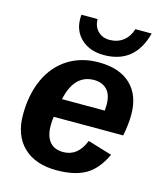

<svg xmlns="http://www.w3.org/2000/svg" viewBox="-111 -819 779 913"><g transform="rotate(15 278.0 -362.5)"><path d="M174.8 -232.4Q171.4 -215.3 171.4 -189Q171.4 -137.2 194.1 -109.6Q216.8 -82 261.2 -82Q333 -82 365.2 -164.6L484.9 -128.4Q448.2 -50.8 394 -20.5Q339.8 9.8 252 9.8Q147.9 9.8 89.4 -46.6Q30.8 -103 30.8 -204.1Q30.8 -305.2 65.9 -381.3Q101.1 -457 165.8 -497.6Q230.5 -538.1 315.4 -538.1Q417.5 -538.1 472.9 -485.6Q528.3 -433.1 528.3 -337.4Q528.3 -289.1 516.6 -232.4ZM190.9 -323.7H401.4L402.8 -351.1Q402.8 -403.3 378.7 -427.2Q354.5 -451.2 315.4 -451.2Q218.3 -451.2 190.9 -323.7ZM328.1 -577.6Q259.8 -577.6 217.5 -616Q175.3 -654.3 175.3 -716.8L176.3 -735.4H255.9Q255.9 -699.2 278.1 -676.8Q300.3 -654.3 335.9 -654.3Q374 -654.3 402.1 -675.5Q430.2 -696.8 441.9 -735.4H522Q481 -577.6 328.1 -577.6Z"/></g></svg>

Font: Arimo
Style: Bold Italic
Weight: 700
Italic angle: -12°
Designer: Steve Matteson
Foundry: Monotype Imaging Inc.
Version: Version 1.33